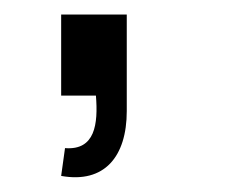

<svg xmlns="http://www.w3.org/2000/svg" viewBox="-20 -129 316 259"><path d="M151 20.8V-109.4H62.5V0H109.4C112.5 38.5 108.3 74 67.7 70.8L62.5 108.3C120.8 118.8 151 82.3 151 20.8Z"/></svg>

Font: Manrope3
Style: Regular
Weight: 400
Width: 4
Designer: Mikhail Sharanda
Foundry: Mikhail Sharanda
Version: Version 3.000;PS 003.000;hotconv 1.0.88;makeotf.lib2.5.64775